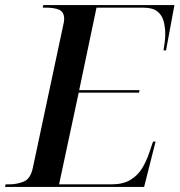

<svg xmlns="http://www.w3.org/2000/svg" viewBox="-41 -734 705 754"><path d="M-21 0 -19 -10H-6Q26 -10 52.5 -21Q79 -32 88 -75L207 -634Q211 -649 211 -659Q211 -688 190.5 -696Q170 -704 140 -704H127L129 -714H644L611 -536H601Q603 -546 605.5 -565.5Q608 -585 608 -599Q608 -627 601.5 -651Q595 -675 576.5 -689.5Q558 -704 520 -704H338L270 -380H507L505 -370H268L191 -10H396Q442 -10 471 -27.5Q500 -45 517 -73Q534 -101 545 -134L560 -178H570L525 0Z"/></svg>

Font: Noto Serif Display Medium
Style: Italic
Weight: 500
Italic angle: -12°
Designer: Monotype Design Team
Foundry: Monotype Imaging Inc.
Version: Version 2.009